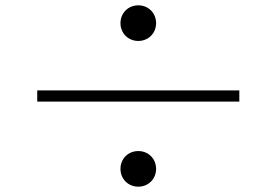

<svg xmlns="http://www.w3.org/2000/svg" viewBox="-20 -729 1040 722"><path d="M433 -642C433 -604 462 -575 500 -575C538 -575 567 -604 567 -642C567 -680 538 -709 500 -709C462 -709 433 -680 433 -642ZM880 -347V-389H120V-347ZM433 -94C433 -56 462 -27 500 -27C538 -27 567 -56 567 -94C567 -132 538 -161 500 -161C462 -161 433 -132 433 -94Z"/></svg>

Font: Noto Serif JP Light
Style: Regular
Weight: 300
Designer: Ryoko NISHIZUKA 西塚涼子 (kana & ideographs); Frank Grießhammer (Latin, Greek & Cyrillic); Wenlong ZHANG 张文龙 (bopomofo); San
Foundry: Adobe
Version: Version 2.001;hotconv 1.1.0;makeotfexe 2.6.0